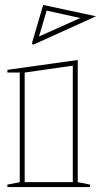

<svg xmlns="http://www.w3.org/2000/svg" viewBox="-20 -758 409 778"><path d="M10 0V-10L60 -19.8V-464H10V-475L295 -515V-20L345 -10V0ZM80 -20H275V-492L80 -464ZM115 -577 109 -581 155 -738 369 -692ZM138 -610 140 -611 305 -685 169 -715Z"/></svg>

Font: Kalnia Glaze Thin
Style: Regular
Weight: 100
Version: Version 1.110